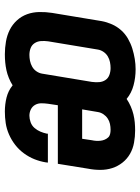

<svg xmlns="http://www.w3.org/2000/svg" viewBox="86 -656 578 790"><g transform="rotate(90 375.0 -261.0)"><path d="M203 8Q203 8 203 8Q203 8 203 8Q177 8 151 3.5Q125 -1 103 -12Q81 -23 64 -41.5Q47 -60 38.5 -83.5Q30 -107 29.5 -133.5Q29 -160 33 -186L67 -391Q71 -412 80 -432.5Q89 -453 104 -470Q119 -487 139 -498.5Q159 -510 180 -516.5Q201 -523 222.5 -526.5Q244 -530 265 -530Q299 -530 331 -521.5Q363 -513 387 -493Q402 -503 418 -510Q434 -517 450.5 -521Q467 -525 483.5 -526.5Q500 -528 517 -528Q542 -528 567 -523.5Q592 -519 613 -507Q634 -495 649 -476Q664 -457 671.5 -434Q679 -411 679 -385Q679 -359 674 -334L654 -210H413L407 -170Q405 -156 405 -142Q405 -128 411.5 -116.5Q418 -105 430 -99Q442 -93 456 -93Q469 -93 483 -98Q497 -103 506.5 -114Q516 -125 521.5 -138Q527 -151 530 -165Q530 -166 530 -167Q530 -168 530 -169H649Q649 -167 648.5 -164.5Q648 -162 648 -160Q644 -136 635 -113.5Q626 -91 611 -70.5Q596 -50 576 -34.5Q556 -19 533 -9Q510 1 486.5 4.5Q463 8 439 8Q409 8 381 1Q353 -6 331 -24Q317 -15 301 -8.5Q285 -2 269 1.5Q253 5 236.5 6.5Q220 8 203 8ZM551 -310 557 -350Q559 -359 559.5 -368Q560 -377 559 -386Q558 -395 554.5 -403Q551 -411 545.5 -417Q540 -423 531.5 -425Q523 -427 514 -427Q502 -427 490 -424.5Q478 -422 467.5 -415Q457 -408 450 -397.5Q443 -387 441 -375L430 -310ZM206 -93Q218 -93 230.5 -95.5Q243 -98 254.5 -104.5Q266 -111 273.5 -122Q281 -133 283 -145L317 -350Q319 -365 318 -379.5Q317 -394 309.5 -405.5Q302 -417 288.5 -422Q275 -427 260 -427Q248 -427 235.5 -424.5Q223 -422 212 -415.5Q201 -409 193.5 -398Q186 -387 184 -375L150 -170Q148 -155 149 -140.5Q150 -126 157.5 -114.5Q165 -103 178 -98Q191 -93 206 -93Z"/></g></svg>

Font: Zed Sans Extended
Style: Bold Italic
Weight: 700
Width: 7
Italic angle: -9°
Designer: Belleve Invis
Foundry: Belleve Invis
Version: Version 1.0.0; ttfautohint (v1.8.4)